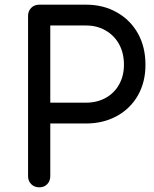

<svg xmlns="http://www.w3.org/2000/svg" viewBox="-20 -801 659 821"><path d="M148 0Q127 0 113.5 -13.5Q100 -27 100 -48V-733Q100 -754 113.5 -767.5Q127 -781 148 -781H348Q422 -781 480 -748Q538 -715 570 -657.5Q602 -600 602 -524Q602 -450 570 -393.5Q538 -337 480 -305Q422 -273 348 -273H195V-48Q195 -27 182 -13.5Q169 0 148 0ZM195 -362H348Q395 -362 432 -382.5Q469 -403 489.5 -440Q510 -477 510 -524Q510 -574 489.5 -611.5Q469 -649 432 -670.5Q395 -692 348 -692H195Z"/></svg>

Font: Comfortaa SemiBold
Style: Regular
Weight: 600
Designer: Johan Aakerlund
Foundry: Johan Aakerlund
Version: Version 3.104; ttfautohint (v1.8.1.43-b0c9)